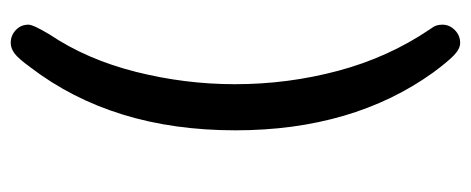

<svg xmlns="http://www.w3.org/2000/svg" viewBox="-280 -427 878 358"><g transform="rotate(-90 159.0 -248.0)"><path d="M95 -248Q95 -139 122 -46.5Q149 46 203 121Q223 148 235 159.5Q247 171 258 171Q272 171 282 161Q292 151 292 138Q292 132 290.5 127Q289 122 283 114Q231 37 206 -56.5Q181 -150 181 -249Q181 -342 204 -433.5Q227 -525 274 -595Q292 -625 292 -634Q292 -648 282 -657.5Q272 -667 258 -667Q248 -667 238.5 -660Q229 -653 213 -631Q154 -554 124.5 -458.5Q95 -363 95 -248Z"/></g></svg>

Font: Beiruti Medium
Style: Regular
Weight: 500
Designer: Arlette Boutros
Foundry: Boutros
Version: Version 1.41